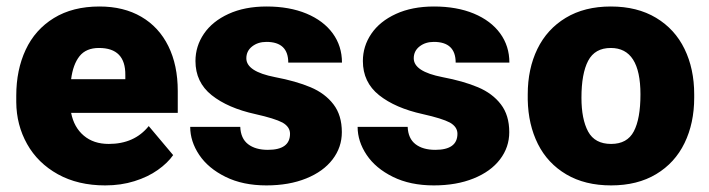

<svg xmlns="http://www.w3.org/2000/svg" viewBox="-20 -558 2172 588"><path d="M510.3 -83Q493.2 -58.6 463.1 -37.4Q433.1 -16.1 391.8 -3.2Q350.6 9.8 302.2 9.8Q218.8 9.8 157.2 -24.4Q95.7 -58.6 63 -116.9Q30.3 -175.3 29.8 -245.1V-265.1Q29.8 -343.8 58.6 -405.5Q87.4 -467.3 145 -502.7Q202.6 -538.1 284.7 -538.1Q358.9 -538.1 412.8 -506.6Q466.8 -475.1 495.6 -416.7Q524.4 -358.4 524.4 -279.3V-212.4H197.8Q206.5 -168 236.6 -142.6Q266.6 -117.2 313 -117.2Q391.6 -117.2 435.5 -171.9ZM197.8 -315.4H363.8V-328.1Q364.7 -411.1 283.2 -411.1Q243.7 -411.1 223.6 -386Q203.6 -360.8 197.8 -315.4Z M845.2 -182.6Q821.3 -195.3 762.2 -208.5Q677.7 -227.1 628.2 -266.6Q578.6 -306.2 578.6 -371.1Q578.6 -416.5 604.5 -454.6Q630.4 -492.7 679.9 -515.4Q729.5 -538.1 796.4 -538.1Q866.2 -538.1 918.5 -516.4Q970.7 -494.6 999 -455.8Q1027.3 -417 1027.3 -366.2H862.8Q862.8 -429.7 795.9 -429.7Q770 -429.7 752.2 -415.8Q734.4 -401.9 734.4 -379.4Q734.4 -338.9 822.3 -321.8Q886.7 -309.6 931.2 -290.8Q975.6 -272 1001.2 -238.5Q1026.9 -205.1 1026.9 -153.3Q1026.9 -106.9 998.5 -69.8Q970.2 -32.7 917.7 -11.5Q865.2 9.8 795.9 9.8Q723.6 9.8 670.7 -16.4Q617.7 -42.5 590.1 -83.7Q562.5 -125 562.5 -169.4H715.8Q717.3 -133.8 739.7 -116.5Q762.2 -99.1 800.3 -99.1Q868.2 -99.1 868.2 -148.4Q868.2 -169.4 845.2 -182.6Z M1357.9 -182.6Q1334 -195.3 1274.9 -208.5Q1190.4 -227.1 1140.9 -266.6Q1091.3 -306.2 1091.3 -371.1Q1091.3 -416.5 1117.2 -454.6Q1143.1 -492.7 1192.6 -515.4Q1242.2 -538.1 1309.1 -538.1Q1378.9 -538.1 1431.2 -516.4Q1483.4 -494.6 1511.7 -455.8Q1540 -417 1540 -366.2H1375.5Q1375.5 -429.7 1308.6 -429.7Q1282.7 -429.7 1264.9 -415.8Q1247.1 -401.9 1247.1 -379.4Q1247.1 -338.9 1335 -321.8Q1399.4 -309.6 1443.8 -290.8Q1488.3 -272 1513.9 -238.5Q1539.6 -205.1 1539.6 -153.3Q1539.6 -106.9 1511.2 -69.8Q1482.9 -32.7 1430.4 -11.5Q1377.9 9.8 1308.6 9.8Q1236.3 9.8 1183.3 -16.4Q1130.4 -42.5 1102.8 -83.7Q1075.2 -125 1075.2 -169.4H1228.5Q1230 -133.8 1252.4 -116.5Q1274.9 -99.1 1313 -99.1Q1380.9 -99.1 1380.9 -148.4Q1380.9 -169.4 1357.9 -182.6Z M1596.2 -269Q1596.2 -347.2 1625.7 -408Q1655.3 -468.8 1712.6 -503.4Q1770 -538.1 1850.6 -538.1Q1931.6 -538.1 1989.3 -503.4Q2046.9 -468.8 2076.4 -408Q2106 -347.2 2106 -269V-258.8Q2106 -180.7 2076.4 -119.9Q2046.9 -59.1 1989.5 -24.7Q1932.1 9.8 1851.6 9.8Q1771.5 9.8 1714.4 -23.9Q1657.2 -57.6 1627.4 -116.9Q1597.7 -176.3 1596.2 -252.4ZM1851.6 -117.2Q1900.9 -117.2 1921.1 -155.8Q1941.4 -194.3 1941.4 -269Q1941.4 -411.1 1850.6 -411.1Q1801.8 -411.1 1781.2 -371.8Q1760.7 -332.5 1760.7 -258.8Q1760.7 -192.9 1781.2 -155Q1801.8 -117.2 1851.6 -117.2Z"/></svg>

Font: Mardoto Black
Style: Regular
Weight: 900
Designer: Christian Robertson, Vahan Hovhannisyan
Foundry: Google
Version: Version 1.000